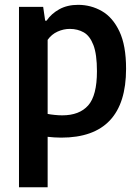

<svg xmlns="http://www.w3.org/2000/svg" viewBox="-20 -574 590 814"><path d="M60.5 220V-545H163L171.5 -486.5H177.5Q197.5 -516 231.5 -534.8Q265.5 -553.5 311 -553.5Q365.5 -553.5 411.8 -527Q458 -500.5 486.2 -441Q514.5 -381.5 514.5 -282.5Q514.5 9.5 239.5 9.5Q225 9.5 210 8.5Q195 7.5 182 6V220ZM244 -85Q316.5 -85 353.8 -127Q391 -169 391 -272Q391 -344 376 -383Q361 -422 335 -436.8Q309 -451.5 276 -451.5Q249.5 -451.5 224 -440Q198.5 -428.5 182 -405V-91Q194.5 -88.5 211.8 -86.8Q229 -85 244 -85Z"/></svg>

Font: Encode Sans Semi Condensed SemiBold
Style: Regular
Weight: 600
Width: 4
Designer: Multiple Designers
Foundry: Impallari Type
Version: Version 3.000; ttfautohint (v1.8.3) -l 8 -r 50 -G 200 -x 14 